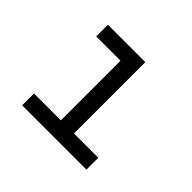

<svg xmlns="http://www.w3.org/2000/svg" viewBox="-124 -684 849 849"><g transform="rotate(45 300.0 -260.0)"><path d="M99 0V-74H267V-447H115V-520H349V-74H501V0Z"/></g></svg>

Font: Iosevka Custom Extended
Style: Regular
Weight: 400
Width: 7
Monospace: yes
Designer: Belleve Invis
Foundry: Belleve Invis
Version: Version 11.2.4; ttfautohint (v1.8.4)